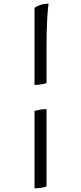

<svg xmlns="http://www.w3.org/2000/svg" viewBox="-20 -820 439 1040"><path d="M167 -360V-777Q176 -785 196.5 -792.5Q217 -800 243 -800Q239 -777 235.5 -714Q232 -651 232 -556V-370Q201 -360 167 -360ZM167 200V-219Q184 -224 200 -226.5Q216 -229 232 -229V190Q225 193 207.5 196.5Q190 200 167 200Z"/></svg>

Font: Texturina 72pt Medium
Style: Regular
Weight: 500
Designer: Guillermo Torres Carreño
Foundry: Omnibus-Type
Version: Version 1.002; ttfautohint (v1.8.3)